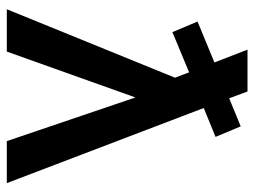

<svg xmlns="http://www.w3.org/2000/svg" viewBox="-114 -652 765 578"><g transform="rotate(90 269.0 -362.5)"><path d="M44.4 -574.2 167.5 -625 128.9 -724.6H254.9L275.4 -669.4L359.9 -704.1L391.6 -628.4L304.7 -592.8L530.8 0H404.3L272.9 -387.2L134.8 0H7.3L213.4 -506.3L197.3 -548.8L76.2 -498.5Z"/></g></svg>

Font: Arimo SemiBold
Style: Regular
Weight: 600
Designer: Steve Matteson
Foundry: Monotype Imaging Inc.
Version: Version 1.33